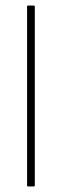

<svg xmlns="http://www.w3.org/2000/svg" viewBox="-20 -675 223 695"><path d="M82 0Q78 0 78 -4V-651Q78 -655 82 -655H101Q106 -655 106 -651V-4Q106 0 101 0Z"/></svg>

Font: Sofia Sans Cond ExtraLight
Style: Regular
Weight: 200
Width: 3
Designer: Botio Nikoltchev, Ani Petrova
Foundry: lettersoup
Version: Version 4.100; ttfautohint (v1.8.3)